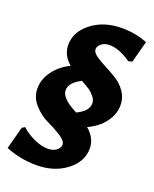

<svg xmlns="http://www.w3.org/2000/svg" viewBox="-158 -734 733 913"><g transform="rotate(20 209.0 -278.0)"><path d="M300 -654Q370 -654 429 -630L400 -521L381 -516Q321 -558 271 -558Q247 -558 231 -545Q215 -532 215 -517Q215 -501 236 -486Q257 -471 286.5 -456Q316 -441 346 -422.5Q376 -404 397 -374Q418 -344 418 -307Q418 -260 387 -219Q356 -178 304 -155Q351 -115 351 -63Q351 4 289.5 51Q228 98 138 98Q58 98 -17 68L13 -45L27 -54Q57 -27 94.5 -10.5Q132 6 162 6Q190 6 206.5 -7Q223 -20 223 -36Q223 -55 191 -75.5Q159 -96 121 -113.5Q83 -131 51 -166.5Q19 -202 19 -247Q19 -294 49.5 -335.5Q80 -377 131 -402Q86 -440 86 -492Q86 -559 148 -606.5Q210 -654 300 -654ZM148 -285Q148 -268 161.5 -252Q175 -236 188.5 -227Q202 -218 231 -202Q289 -229 289 -269Q289 -286 275.5 -302.5Q262 -319 248.5 -328Q235 -337 206 -353Q148 -324 148 -285Z"/></g></svg>

Font: Alegreya Sans SC ExtraBold
Style: Italic
Weight: 800
Italic angle: -7°
Designer: Juan Pablo del Peral
Foundry: Huerta Tipografica
Version: Version 2.007